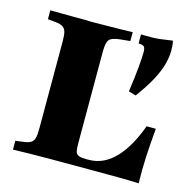

<svg xmlns="http://www.w3.org/2000/svg" viewBox="-90 -669 756 759"><g transform="rotate(15 288.5 -290.0)"><path d="M440.3 -332.3 410.5 -341.1Q419.4 -404.8 423 -444.8Q426.6 -484.7 426.6 -506.5Q426.6 -521.8 421.4 -527.8Q416.1 -533.9 398.4 -533.9V-571Q447.6 -569.4 474.6 -572.6Q501.6 -575.8 526.6 -579.8Q528.2 -575.8 529.4 -564.1Q530.6 -552.4 530.6 -539.5Q530.6 -514.5 523 -485.1Q515.3 -455.6 496 -418.5Q476.6 -381.5 440.3 -332.3ZM176.6 -2.4Q152.4 -2.4 125 -2Q97.6 -1.6 71.8 -1.2Q46 -0.8 27.4 0V-36.3L52.4 -39.5Q75 -41.9 86.7 -47.6Q98.4 -53.2 102.4 -66.5Q106.5 -79.8 106.5 -105.6V-369.4H270.2V-89.5Q270.2 -68.5 273 -57.7Q275.8 -46.8 285.9 -42.7Q296 -38.7 316.9 -38.7H326.6Q358.1 -38.7 385.5 -51.6Q412.9 -64.5 436.3 -89.5Q459.7 -114.5 479 -148.8Q498.4 -183.1 513.7 -225.8H551.6Q546 -165.3 543.1 -108.9Q540.3 -52.4 541.9 0Q507.3 -1.6 457.7 -2Q408.1 -2.4 334.7 -2.4H187.9ZM176.6 -569.4 189.5 -568.5H200Q226.6 -568.5 256.5 -569Q286.3 -569.4 314.5 -569.8Q342.7 -570.2 364.5 -571V-534.7L323.4 -530.6Q290.3 -527.4 280.2 -515.3Q270.2 -503.2 270.2 -465.3V-369.4H106.5V-465.3Q106.5 -491.1 102.4 -504.4Q98.4 -517.7 86.7 -523.8Q75 -529.8 52.4 -531.5L27.4 -533.9V-570.2Q46 -570.2 71.8 -569.8Q97.6 -569.4 125 -569.4Q152.4 -569.4 176.6 -569.4Z"/></g></svg>

Font: Playfair 9pt Black
Style: Regular
Weight: 900
Designer: Claus Eggers Sørensen
Foundry: Claus Eggers Sørensen
Version: Version 2.203